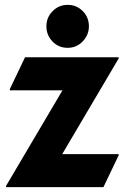

<svg xmlns="http://www.w3.org/2000/svg" viewBox="-20 -774 516 794"><path d="M4.9 0V-4.9L238.3 -400.4H20.5V-405.3L83.5 -537.1H470.7V-532.2L237.3 -136.7H470.7V-131.8L407.7 0ZM259.8 -753.9Q296.9 -753.9 322.3 -728Q347.7 -702.1 347.7 -665.5Q347.7 -629.4 321.8 -602.5Q296.4 -576.2 259.8 -576.2Q222.2 -576.2 197 -602.5Q171.9 -628.9 171.9 -665Q171.9 -702.1 197.3 -727.5Q223.1 -753.9 259.8 -753.9Z"/></svg>

Font: Nova Round
Style: Bold
Weight: 700
Designer: Wojciech Kalinowski "wmk69" (wmk69@o2.pl)
Foundry: Wojciech Kalinowski "wmk69" (wmk69@o2.pl)
Version: Version 3.1.0; 2021-05-23